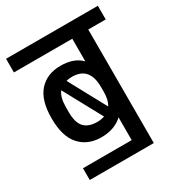

<svg xmlns="http://www.w3.org/2000/svg" viewBox="-177 -785 820 890"><g transform="rotate(-30 233.5 -340.5)"><path d="M479.6 -607.7H386.2V0H43.4V-63H304.1V-185.1Q286.7 -167.2 257.4 -155.7Q228.1 -144.2 191.1 -144.2Q117.7 -144.2 75.4 -191.6Q33 -238.9 33 -335.8Q33 -432.7 75.4 -479.6Q117.7 -526.5 190.1 -526.5Q262.4 -526.5 300.6 -486.5V-607.7H-11.7V-680.7H479.6ZM304.1 -321.9V-347.1Q304.1 -455.7 210.7 -455.7Q192.9 -455.7 179.8 -451.8L287.6 -252.8Q304.1 -276.7 304.1 -321.9ZM116.4 -321Q116.4 -265 139.4 -240.2Q162.5 -215.5 209.8 -215.5Q227.6 -215.5 248 -221.5L136.8 -426.2Q116.4 -400.5 116.4 -347.1Z"/></g></svg>

Font: Puralecka Narrow
Style: Regular
Weight: 400
Designer: Hector Gatti, Marcela Romero, Pablo Cosgaya and Nicolas Silva
Version: Version 1.004;PS 001.004;hotconv 1.0.70;makeotf.lib2.5.58329